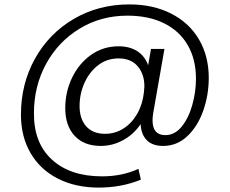

<svg xmlns="http://www.w3.org/2000/svg" viewBox="-20 -656 1042 871"><path d="M927 -303Q927 -225 902 -154Q877 -83 830 -38.5Q783 6 720 6Q671 6 645.5 -20.5Q620 -47 618 -93Q587 -47 539 -20.5Q491 6 437 6Q361 6 318.5 -40Q276 -86 276 -165Q276 -239 307 -303.5Q338 -368 393 -407Q448 -446 518 -446Q568 -446 602.5 -424Q637 -402 652 -360L665 -434H726L675 -143Q672 -125 672 -110Q672 -43 730 -43Q773 -43 804.5 -82Q836 -121 852.5 -180.5Q869 -240 869 -299Q869 -387 831.5 -451.5Q794 -516 724 -550.5Q654 -585 558 -585Q438 -585 341 -526Q244 -467 189 -366Q134 -265 134 -143Q133 -7 216 68.5Q299 144 443 144Q534 144 608 110L619 159Q531 195 428 195Q323 195 243 154.5Q163 114 119 39Q75 -36 75 -136Q75 -275 138.5 -389.5Q202 -504 314.5 -570Q427 -636 567 -636Q675 -636 757 -594Q839 -552 883 -476.5Q927 -401 927 -303ZM633 -238Q635 -256 635 -264Q635 -320 604.5 -355.5Q574 -391 518 -391Q465 -391 425 -360Q385 -329 363 -279.5Q341 -230 341 -175Q341 -117 371 -83Q401 -49 457 -49Q502 -49 540 -73Q578 -97 602.5 -140Q627 -183 633 -238Z"/></svg>

Font: Poppins-tnum Light
Style: Regular
Weight: 300
Designer: Ninad Kale (Devanagari), Jonny Pinhorn (Latin)
Foundry: Indian Type Foundry
Version: Version 4.004